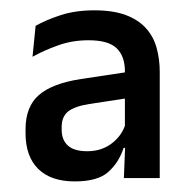

<svg xmlns="http://www.w3.org/2000/svg" viewBox="-20 -666 372 372"><path d="M220 -321 223 -395 222 -400.5V-500.5V-528Q222 -557 206 -572.5Q190 -588 151.5 -588Q120 -588 92.8 -578.2Q65.5 -568.5 43 -556L49 -616Q69.5 -627.5 98 -636.8Q126.5 -646 163 -646Q199 -646 223.2 -637Q247.5 -628 262.2 -612Q277 -596 283.2 -574Q289.5 -552 289.5 -526.5V-321ZM125 -314.5Q78.5 -314.5 54 -338.8Q29.5 -363 29.5 -408V-415.5Q29.5 -459.5 55.5 -482Q81.5 -504.5 137.5 -513L230.5 -527L235 -477L153 -464.5Q124.5 -460 112 -450Q99.5 -440 99.5 -420V-414.5Q99.5 -395 111.5 -384Q123.5 -373 149 -373Q177 -373 197 -388.5Q217 -404 223.5 -427L231.5 -379.5H219.5Q210.5 -351.5 190 -333Q169.5 -314.5 125 -314.5Z"/></svg>

Font: Anek Tamil Medium Medium
Style: Regular
Weight: 500
Version: Version 1.003